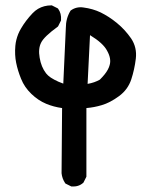

<svg xmlns="http://www.w3.org/2000/svg" viewBox="-20 -545 540 702"><path d="M239.7 136.2 220.2 126.5 218.8 125.5 217.8 124Q207 107.4 205.1 88.4V87.9L207 -149.9Q175.8 -154.3 148.9 -165.5Q119.6 -177.7 94.7 -201.7Q69.3 -226.1 57.1 -256.8Q44.9 -286.6 39.1 -315.4Q33.2 -344.2 36.1 -377.4Q37.1 -388.7 39.8 -399.4Q42.5 -410.2 46.6 -420.4Q50.8 -430.7 56.6 -440.4Q73.2 -469.2 99.1 -496.6Q108.4 -506.3 119.1 -512.7Q129.9 -519 142.1 -522.2Q154.3 -525.4 168 -525.4H169.4L170.4 -524.9L189.9 -515.1L191.4 -514.2L192.4 -513.2Q205.1 -496.1 203.1 -471.2V-470.2L202.6 -469.2L192.9 -449.7L191.9 -448.2L190.9 -447.3Q141.1 -411.1 130.4 -389.2Q119.1 -367.2 125 -334Q130.4 -300.3 148.4 -276.9Q151.4 -272.9 155.8 -269Q160.2 -265.1 165.8 -261.2Q171.4 -257.3 178.5 -253.7Q185.5 -250 193.6 -246.3Q201.7 -242.7 211.4 -239.3L220.7 -442.4Q220.7 -477.5 237.3 -504.9L237.8 -505.9L238.8 -506.8Q259.3 -521.5 285.2 -517.6Q319.3 -513.2 348.1 -499.5Q362.8 -492.2 377.7 -482.7Q392.6 -473.1 407.7 -460.7Q422.9 -448.2 435.8 -434.1Q448.7 -419.9 459.5 -404.3Q481.4 -371.6 476.6 -330.6Q471.7 -290.5 460 -254.9Q454.1 -236.8 442.9 -221.2Q431.6 -205.6 415 -193.4Q382.3 -169.4 352.1 -160.6Q324.7 -152.3 295.9 -149.9V99.6V101.1L295.4 102.1L285.6 121.6L285.2 122.6L284.2 123.5Q275.4 131.3 264.6 134.5Q253.9 137.7 241.7 136.7H240.7ZM345.2 -253.9Q355.5 -264.2 362.8 -273.4Q370.1 -282.7 374.5 -291Q378.9 -299.3 380.9 -307.1Q384.3 -318.4 382.1 -331.5Q379.9 -344.7 371.6 -359.4Q357.4 -387.2 309.1 -416.5L300.3 -238.3Q325.7 -242.7 345.2 -253.9Z"/></svg>

Font: NaikaiFont
Style: SemiBold
Weight: 600
Version: Version 1.89